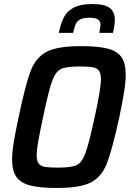

<svg xmlns="http://www.w3.org/2000/svg" viewBox="-20 -925 649 953"><path d="M40 -133Q40 -168 48 -217.5Q56 -267 73 -346Q107 -509 133 -575Q159 -641 212.5 -668.5Q266 -696 382 -696Q468 -696 515.5 -683.5Q563 -671 583.5 -640.5Q604 -610 604 -554Q604 -519 596 -468.5Q588 -418 572 -342Q536 -178 510 -112.5Q484 -47 431 -19.5Q378 8 263 8Q177 8 129.5 -4.5Q82 -17 61 -47.5Q40 -78 40 -133ZM450 -344Q481 -484 481 -533Q481 -562 470.5 -575Q460 -588 439 -591.5Q418 -595 375 -595Q309 -595 282.5 -582.5Q256 -570 238.5 -522Q221 -474 194 -344Q177 -265 169.5 -222Q162 -179 162 -154Q162 -125 172.5 -112.5Q183 -100 204 -96.5Q225 -93 269 -93Q334 -93 360.5 -105.5Q387 -118 404.5 -166Q422 -214 450 -344ZM550 -825Q550 -803 541 -762H473Q479 -794 479 -801Q479 -819 467 -828Q455 -837 425 -837Q394 -837 378 -828.5Q362 -820 355.5 -805Q349 -790 343 -762H272Q282 -810 297.5 -840Q313 -870 346.5 -887.5Q380 -905 438 -905Q501 -905 525.5 -885Q550 -865 550 -825Z"/></svg>

Font: Saira Semi Condensed Medium
Style: Italic
Weight: 500
Width: 4
Italic angle: -12°
Designer: Hector Gatti with collaboration of the Omnibus-Type team
Foundry: Omnibus-Type
Version: Version 1.001; ttfautohint (v1.8)